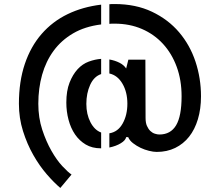

<svg xmlns="http://www.w3.org/2000/svg" viewBox="-20 -800 1056 937"><path d="M72.3 -293.9Q72.3 -402.3 101.1 -487.8Q129.9 -573.2 183.1 -634.3Q236.3 -695.3 310.1 -731Q383.8 -766.6 473.6 -777.3V-680.7Q394.5 -670.9 336.9 -637.2Q279.3 -603.5 241.7 -552.2Q204.1 -501 185.5 -435.1Q167 -369.1 167 -293.9Q167 -225.6 186 -167.5Q205.1 -109.4 231 -64Q256.8 -18.6 284.2 10.7Q311.5 40 329.1 51.8L274.4 117.2Q244.1 91.8 208.5 50.8Q172.9 9.8 142.6 -43.5Q112.3 -96.7 92.3 -160.2Q72.3 -223.6 72.3 -293.9ZM303.7 -299.8Q303.7 -356.4 319.3 -396.5Q335 -436.5 358.9 -462.4Q382.8 -488.3 413.6 -499.5Q444.3 -510.7 473.6 -512.7V-438.5Q438.5 -426.8 419.9 -385.7Q401.4 -344.7 401.4 -293Q401.4 -242.2 421.4 -203.6Q441.4 -165 473.6 -153.3V-76.2H471.7Q429.7 -76.2 398.4 -94.7Q367.2 -113.3 346.2 -144Q325.2 -174.8 314.5 -215.3Q303.7 -255.9 303.7 -299.8ZM539.1 -780.3Q642.6 -780.3 721.7 -742.7Q800.8 -705.1 854 -642.6Q907.2 -580.1 934.1 -499Q960.9 -418 960.9 -330.1Q960.9 -268.6 945.8 -218.3Q930.7 -168 902.8 -132.8Q875 -97.7 835 -78.1Q794.9 -58.6 745.1 -58.6Q728.5 -58.6 707 -64Q685.5 -69.3 666 -78.6Q646.5 -87.9 629.4 -101.1Q612.3 -114.3 605.5 -130.9H595.7Q592.8 -115.2 569.8 -101.1Q546.9 -86.9 513.7 -80.1V-149.4Q555.7 -156.2 578.6 -197.3Q601.6 -238.3 601.6 -293.9Q601.6 -350.6 577.6 -391.6Q553.7 -432.6 513.7 -441.4V-509.8Q541 -504.9 562.5 -494.1Q584 -483.4 595.7 -465.8L606.4 -508.8H689.5L690.4 -224.6Q690.4 -200.2 697.3 -185.1Q704.1 -169.9 713.9 -160.6Q723.6 -151.4 735.8 -147.5Q748 -143.6 757.8 -143.6Q812.5 -143.6 839.4 -188.5Q866.2 -233.4 866.2 -330.1Q866.2 -409.2 842.3 -474.1Q818.4 -539.1 775.4 -585.9Q732.4 -632.8 672.4 -658.7Q612.3 -684.6 539.1 -684.6Q533.2 -684.6 526.4 -684.6Q519.5 -684.6 513.7 -683.6V-779.3Q519.5 -780.3 526.4 -780.3Q533.2 -780.3 539.1 -780.3Z"/></svg>

Font: Allerta Stencil
Style: Regular
Weight: 400
Designer: Matt McInerney
Foundry: Matt McInerney
Version: Version 1.02